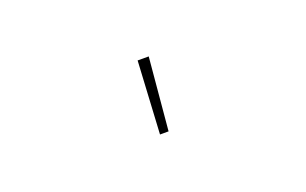

<svg xmlns="http://www.w3.org/2000/svg" viewBox="-35 -851 570 358"><g transform="rotate(-20 250.0 -672.0)"><path d="M238 -600 246 -744H268L255 -600Z"/></g></svg>

Font: Iosevka Thin
Style: Regular
Weight: 100
Monospace: yes
Designer: Belleve Invis
Foundry: Belleve Invis
Version: Version 32.5.0; ttfautohint (v1.8.4)